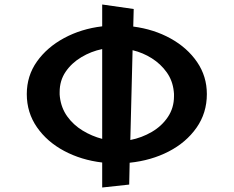

<svg xmlns="http://www.w3.org/2000/svg" viewBox="-20 -820 1040 853"><path d="M434 13V-98Q341 -109 265 -149.5Q189 -190 144 -255Q99 -320 99 -402Q99 -483 144 -546.5Q189 -610 265 -651Q341 -692 434 -703V-800L574 -780L572 -702Q664 -690 738 -649Q812 -608 855.5 -544.5Q899 -481 899 -402Q899 -318 853 -252.5Q807 -187 729.5 -147Q652 -107 556 -97L554 0ZM434 -602Q385 -592 341.5 -566Q298 -540 271.5 -501Q245 -462 245 -411Q245 -406 245 -400Q245 -394 246 -389Q252 -340 279 -302.5Q306 -265 347 -240Q388 -215 434 -203ZM559 -198Q610 -208 654.5 -234Q699 -260 726 -300.5Q753 -341 753 -392Q753 -397 753 -403Q753 -409 752 -414Q747 -462 720.5 -499Q694 -536 654.5 -561Q615 -586 569 -597Z"/></svg>

Font: RocknRoll One
Style: Regular
Weight: 400
Designer: Fontworks Inc.
Foundry: Fontworks Inc.
Version: Version 1.100